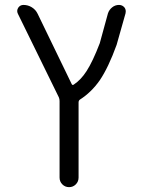

<svg xmlns="http://www.w3.org/2000/svg" viewBox="-20 -562 573 779"><path d="M270.5 -221.7Q273.4 -214.8 279.3 -218.8Q308.6 -238.3 331.1 -273.4Q356.4 -312.5 384.8 -386.7L418 -507.8Q422.9 -522.5 435.1 -532.2Q447.3 -542 462.9 -542Q476.6 -542 485.4 -531.2Q490.2 -524.4 490.2 -515.6Q490.2 -511.7 489.3 -507.8L453.1 -379.9Q419.9 -288.1 384.8 -236.3Q350.6 -187.5 304.7 -158.2Q298.8 -154.3 298.8 -146.5V158.2Q298.8 174.8 287.6 186Q276.4 197.3 260.3 197.3Q244.1 197.3 232.9 186Q221.7 174.8 221.7 158.2V-152.3Q221.7 -160.2 218.8 -167L52.7 -505.9Q49.8 -511.7 49.8 -517.6Q49.8 -523.4 53.7 -530.3Q61.5 -542 75.2 -542Q93.8 -542 109.4 -532.2Q125 -522.5 132.8 -505.9Z"/></svg>

Font: Gen Jyuu Gothic Normal
Style: Regular
Weight: 300
Designer: [Source Han Sans]
Ryoko NISHIZUKA  (kana & ideographs); Paul D. Hunt (Latin, Greek & Cyrillic); Wenlong ZHANG  (bopomofo
Version: Version 1.002.20150607